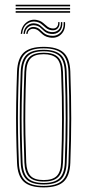

<svg xmlns="http://www.w3.org/2000/svg" viewBox="-20 -810 380 836"><path d="M170.2 6Q110.5 6 83.5 -18.9Q56.5 -43.8 54.2 -101Q51.5 -169.5 50.5 -232Q49.5 -294.5 50.5 -359Q51.5 -423.5 54.2 -498Q56.5 -556 83.6 -581Q110.8 -606 170.2 -606Q228.5 -606 256.2 -581.6Q284 -557.2 286.2 -498Q290.2 -387.2 290.1 -293.5Q290 -199.8 286.2 -101Q284 -43.8 257 -18.9Q230 6 170.2 6ZM170.2 -0.5Q226 -0.5 251.1 -23.9Q276.2 -47.2 278.2 -101.2Q282 -200 282.1 -293.6Q282.2 -387.2 278.2 -497.8Q276.2 -552.2 251.1 -575.9Q226 -599.5 170.2 -599.5Q114.5 -599.5 89.4 -575.9Q64.2 -552.2 62.2 -497.8Q59.5 -424 58.5 -359.5Q57.5 -295 58.5 -232.4Q59.5 -169.8 62.2 -101.2Q64.2 -47.8 89.2 -24.1Q114.2 -0.5 170.2 -0.5ZM170.2 -6.8Q118 -6.8 95.1 -29.1Q72.2 -51.5 70.2 -101.5Q67.5 -170.2 66.5 -232.4Q65.5 -294.5 66.5 -358.8Q67.5 -423 70.2 -497.5Q72.2 -548.2 95.2 -570.8Q118.2 -593.2 170.2 -593.2Q219.8 -593.2 244.1 -571.9Q268.5 -550.5 270.2 -497.2Q273 -421 273.8 -353.5Q274.5 -286 273.6 -223.9Q272.8 -161.8 270.2 -101.8Q268.5 -50.8 245.1 -28.8Q221.8 -6.8 170.2 -6.8ZM170.2 -13.2Q217.8 -13.2 239.1 -33.9Q260.5 -54.5 262.2 -102Q266 -201.5 266.1 -294.1Q266.2 -386.8 262.2 -497Q260.5 -546.2 238.5 -566.5Q216.5 -586.8 170.2 -586.8Q123 -586.8 101.6 -566Q80.2 -545.2 78.2 -497.2Q75.5 -423.2 74.5 -358.9Q73.5 -294.5 74.5 -232.1Q75.5 -169.8 78.2 -102Q80.2 -54.5 101.5 -33.9Q122.8 -13.2 170.2 -13.2ZM170.2 -19.5Q127 -19.5 107.5 -38.8Q88 -58 86.2 -102.2Q83.8 -164 82.6 -224.5Q81.5 -285 82.4 -351.5Q83.2 -418 86.2 -497.2Q88 -541.8 107.6 -561.1Q127.2 -580.5 170.2 -580.5Q213.5 -580.5 233 -561Q252.5 -541.5 254.2 -496.8Q258.2 -386.2 258.2 -294.2Q258.2 -202.2 254.2 -102.2Q252.5 -58 233 -38.8Q213.5 -19.5 170.2 -19.5ZM170.2 -26Q209 -26 226.9 -43.6Q244.8 -61.2 246.2 -102.5Q250 -197.5 250.2 -289.6Q250.5 -381.8 246.2 -496.5Q244.8 -539.8 226.1 -556.9Q207.5 -574 170.2 -574Q131 -574 113.5 -556Q96 -538 94.2 -497Q91.2 -417 90.4 -350.6Q89.5 -284.2 90.6 -224.2Q91.8 -164.2 94.2 -102.5Q96 -62.8 112.9 -44.4Q129.8 -26 170.2 -26ZM70.2 -662.5Q73.2 -694.5 93.6 -711.2Q114 -728 140.2 -723Q152.2 -720.8 160.4 -715.5Q168.5 -710.2 174.9 -704.1Q181.2 -698 188.2 -693Q195.2 -688 205.2 -686.5Q219.8 -684.2 227.1 -692Q234.5 -699.8 233.2 -713.5H239.2Q240.5 -695.8 230.9 -685.9Q221.2 -676 203.5 -678.5Q192.8 -680 185.4 -684.9Q178 -689.8 171.6 -695.9Q165.2 -702 157.9 -707.2Q150.5 -712.5 139.2 -715Q116 -720 97.5 -705.9Q79 -691.8 76.2 -662.5ZM82.2 -662.5Q84.2 -687.5 100.6 -699.9Q117 -712.2 137.5 -707.2Q148 -704.8 155 -699.4Q162 -694 168.1 -687.9Q174.2 -681.8 182 -676.9Q189.8 -672 201.8 -670.5Q220.8 -668.2 233.6 -679Q246.5 -689.8 245.2 -713.5H251.2Q253.2 -687 238.6 -673.2Q224 -659.5 200.2 -662.5Q187.8 -664.2 179.9 -669.2Q172 -674.2 166.1 -680.4Q160.2 -686.5 153.4 -691.8Q146.5 -697 136 -699.2Q117.8 -703 104 -692.9Q90.2 -682.8 88.2 -662.5ZM94.2 -662.5Q95.5 -678.5 107.1 -686.9Q118.8 -695.2 134.8 -691.5Q144.2 -689.2 150.8 -684.1Q157.2 -679 163.2 -672.9Q169.2 -666.8 177.2 -661.8Q185.2 -656.8 198 -654.8Q225.5 -650.5 242.4 -667.4Q259.2 -684.2 257.2 -713.5H263.2Q266 -679.5 246.1 -660.4Q226.2 -641.2 195.5 -646.8Q182.8 -649 174.5 -654Q166.2 -659 160.2 -665Q154.2 -671 148.1 -676.1Q142 -681.2 133.8 -683.5Q121.2 -687 111.2 -681.4Q101.2 -675.8 100.2 -662.5ZM48.2 -782.5V-789.5H285.2V-782.5ZM48.2 -754.5V-761.5H285.2V-754.5ZM48.2 -768.5V-775.5H285.2V-768.5Z"/></svg>

Font: Big Shoulders Inline Text SC Thin
Style: Regular
Weight: 100
Designer: Patric King
Foundry: XO Type Co
Version: Version 2.002